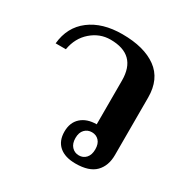

<svg xmlns="http://www.w3.org/2000/svg" viewBox="-136 -683 794 813"><g transform="rotate(30 261.0 -277.0)"><path d="M229 -84Q229 -129 257 -154Q285 -179 332 -179V-393Q332 -519 204 -519Q152 -519 111 -483.5Q70 -448 60 -389H10Q18 -472 78.5 -518Q139 -564 236 -564Q343 -564 403.5 -520Q464 -476 464 -386V-105Q464 -52 433.5 -21Q403 10 337 10Q285 10 257 -14.5Q229 -39 229 -84ZM380 -84Q380 -111 366.5 -125.5Q353 -140 332 -140Q311 -140 297 -125.5Q283 -111 283 -84Q283 -57 297 -42Q311 -27 332 -27Q353 -27 366.5 -42Q380 -57 380 -84Z"/></g></svg>

Font: Trirong SemiBold
Style: Regular
Weight: 600
Designer: Katatrad Team
Foundry: CadsonDemak
Version: Version 1.000